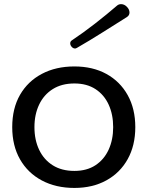

<svg xmlns="http://www.w3.org/2000/svg" viewBox="-20 -904 719 936"><path d="M342.8 12.2Q252.4 12.2 184.1 -24.2Q115.7 -60.5 77.6 -127.2Q39.6 -193.8 39.6 -284.2Q39.6 -375.5 77.6 -441.7Q115.7 -507.8 184.1 -543.9Q252.4 -580.1 342.8 -580.1Q432.1 -580.1 498.8 -543.5Q565.4 -506.8 602.5 -440.2Q639.6 -373.5 639.6 -284.2Q639.6 -194.8 602.5 -128.2Q565.4 -61.5 498.5 -24.7Q431.6 12.2 342.8 12.2ZM342.8 -70.8Q403.3 -70.8 445.6 -98.6Q487.8 -126.5 509.8 -174.8Q531.7 -223.1 531.7 -284.2Q531.7 -345.7 509.8 -393.8Q487.8 -441.9 445.6 -469.5Q403.3 -497.1 342.8 -497.1Q280.8 -497.1 237.3 -469.7Q193.8 -442.4 170.9 -394.3Q147.9 -346.2 147.9 -284.2Q147.9 -221.7 170.9 -173.6Q193.8 -125.5 237.3 -98.1Q280.8 -70.8 342.8 -70.8ZM346.2 -667.5Q336.9 -667.5 329.6 -675.5Q322.3 -683.6 322.3 -692.9Q322.3 -702.1 330.6 -707.5Q385.7 -744.1 443.1 -788.8Q500.5 -833.5 550.3 -876.5Q558.6 -883.8 570.3 -883.8Q585.9 -883.8 598.6 -870.8Q611.3 -857.9 611.3 -842.8Q611.3 -829.1 598.6 -820.8Q541 -784.7 478 -744.9Q415 -705.1 355.5 -670.9Q349.6 -667.5 346.2 -667.5Z"/></svg>

Font: Cutive
Style: Regular
Weight: 400
Version: Version 1.100; ttfautohint (v1.8.4.7-5d5b)